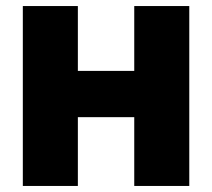

<svg xmlns="http://www.w3.org/2000/svg" viewBox="-20 -615 702 635"><path d="M55.5 0V-595H237.5V-380.5H424V-595H606V0H424V-227.5H237.5V0Z"/></svg>

Font: Encode Sans SC SemiCondensed ExtraBold
Style: Regular
Weight: 800
Width: 4
Designer: Multiple Designers
Foundry: Impallari Type
Version: Version 3.002